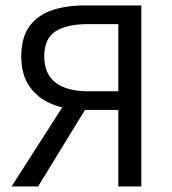

<svg xmlns="http://www.w3.org/2000/svg" viewBox="-20 -676 622 696"><path d="M408.8 0V-277.4H274.1Q213.6 -279.3 164.4 -300.4Q115.2 -321.5 86.1 -363.9Q57.1 -406.2 57.1 -471.6Q57.1 -540 86.7 -580.6Q116.4 -621.2 168.1 -638.8Q219.9 -656.3 286.7 -656.3H492.3V0ZM298.7 -345.2H408.8V-588.6H298.7Q222.4 -588.6 181.4 -562.5Q140.4 -536.4 140.4 -471.6Q140.4 -408.1 181.4 -376.6Q222.4 -345.2 298.7 -345.2ZM21.9 0 237.3 -336.1 302 -300.3 118 0Z"/></svg>

Font: Source Sans 3 Variable
Style: Regular
Weight: 200
Designer: Paul D. Hunt
Foundry: Adobe Systems Incorporated
Version: Version 3.026